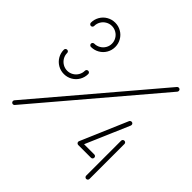

<svg xmlns="http://www.w3.org/2000/svg" viewBox="-142 -639 759 759"><g transform="rotate(45 237.5 -260.0)"><path d="M145.6 -308.5Q149.6 -308.5 152.2 -305.9Q154.8 -303.3 154.8 -299.3Q154.8 -280.7 145.7 -265Q136.7 -249.3 120.9 -240.2Q105.2 -231.1 86.7 -231.1Q68.1 -231.1 52.4 -240.2Q36.7 -249.3 27.6 -265Q18.5 -280.7 18.5 -299.3Q18.5 -303.3 21.3 -305.9Q24.1 -308.5 27.8 -308.5Q31.9 -308.5 34.4 -305.9Q37 -303.3 37 -299.3Q37 -285.9 43.7 -274.4Q50.4 -263 61.9 -256.3Q73.3 -249.6 86.7 -249.6Q100 -249.6 111.5 -256.3Q123 -263 129.6 -274.4Q136.3 -285.9 136.3 -299.3Q136.3 -303.3 139.1 -305.9Q141.9 -308.5 145.6 -308.5ZM27.8 -441.1Q24.1 -441.1 21.3 -443.9Q18.5 -446.7 18.5 -450.4Q18.5 -468.9 27.6 -484.6Q36.7 -500.4 52.4 -509.4Q68.1 -518.5 86.7 -518.5Q105.2 -518.5 120.9 -509.4Q136.7 -500.4 145.7 -484.6Q154.8 -468.9 154.8 -450.4Q154.8 -431.9 145.7 -416.3Q136.7 -400.7 120.9 -391.7Q105.2 -382.6 86.7 -382.6Q83 -382.6 80.2 -385.4Q77.4 -388.1 77.4 -391.9Q77.4 -395.9 80.2 -398.5Q83 -401.1 86.7 -401.1Q100 -401.1 111.5 -407.8Q123 -414.4 129.6 -425.7Q136.3 -437 136.3 -450.4Q136.3 -463.7 129.6 -475.2Q123 -486.7 111.5 -493.3Q100 -500 86.7 -500Q73.3 -500 61.9 -493.3Q50.4 -486.7 43.7 -475.2Q37 -463.7 37 -450.4Q37 -446.7 34.4 -443.9Q31.9 -441.1 27.8 -441.1ZM445.9 -514.4Q450 -514.4 452.6 -511.9Q455.2 -509.3 455.2 -505.2Q455.2 -501.9 453.3 -499.3L35.2 -6.7Q31.9 -4.1 28.9 -4.1Q24.8 -4.1 22.2 -6.9Q19.6 -9.6 19.6 -13.3Q19.6 -16.7 21.5 -19.3L439.6 -511.9Q443 -514.4 445.9 -514.4ZM405.6 -82.2Q405.6 -78.5 403 -75.7Q400.4 -73 396.3 -73H324.8V-91.5H396.3Q400.4 -91.5 403 -88.9Q405.6 -86.3 405.6 -82.2ZM442.2 -214.1Q446.3 -214.1 448.9 -211.5Q451.5 -208.9 451.5 -204.8V-9.6Q451.5 -5.9 448.9 -3.1Q446.3 -0.4 442.2 -0.4Q438.5 -0.4 435.7 -3.1Q433 -5.9 433 -9.6V-204.8Q433 -208.9 435.7 -211.5Q438.5 -214.1 442.2 -214.1ZM325.2 -73Q321.5 -73 318.7 -75.7Q315.9 -78.5 315.9 -82.2Q315.9 -83.7 316.7 -85.9L400.7 -282.2Q401.9 -284.4 404.3 -285.9Q406.7 -287.4 409.3 -287.4Q413.3 -287.4 415.9 -284.8Q418.5 -282.2 418.5 -278.1Q418.5 -276.7 417.8 -274.4L333.7 -78.5Q332.6 -75.9 330.2 -74.4Q327.8 -73 325.2 -73Z"/></g></svg>

Font: 26F Galaxy Sans Hairline
Style: Regular
Weight: 50
Designer: C₂₉H₂₅N₃O₅
Version: Version 1.100